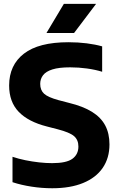

<svg xmlns="http://www.w3.org/2000/svg" viewBox="-20 -969 616 998"><path d="M251.5 9.5Q198 9.5 144.2 1.2Q90.5 -7 45 -22V-154Q76.5 -143.5 112 -136.2Q147.5 -129 183.2 -125Q219 -121 251 -121Q325.5 -121 356.5 -143.8Q387.5 -166.5 387.5 -207.5Q387.5 -242 364.8 -261.5Q342 -281 280 -297L224 -311.5Q127 -336 77.2 -387.8Q27.5 -439.5 27.5 -524.5Q27.5 -630.5 104.2 -690Q181 -749.5 335.5 -749.5Q385.5 -749.5 430.8 -743.8Q476 -738 511 -728V-596Q475.5 -607 432 -613Q388.5 -619 344.5 -619Q286.5 -619 252.5 -608.2Q218.5 -597.5 203.8 -578Q189 -558.5 189 -533Q189 -500.5 209 -482Q229 -463.5 284 -448.5L339.5 -434Q411.5 -416.5 458 -387.8Q504.5 -359 526.8 -317.2Q549 -275.5 549 -218.5Q549 -147.5 513.8 -96.2Q478.5 -45 412 -17.8Q345.5 9.5 251.5 9.5ZM221.5 -797.5 312 -949H479.5L365 -797.5Z"/></svg>

Font: Encode Sans SC Condensed Thin
Style: Bold
Weight: 700
Version: Version 3.002